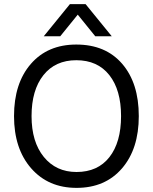

<svg xmlns="http://www.w3.org/2000/svg" viewBox="-20 -903 740 931"><path d="M653 -340Q653 -181 571.5 -86.5Q490 8 351 8Q214 8 131 -87Q48 -182 48 -340Q48 -499 129.5 -593Q211 -687 350 -687Q492 -687 572.5 -593.5Q653 -500 653 -340ZM133 -340Q133 -215 192.5 -142Q252 -69 351 -69Q454 -69 510.5 -141Q567 -213 567 -340Q567 -467 510 -539Q453 -611 350 -611Q248 -611 190.5 -538.5Q133 -466 133 -340ZM272 -727H192L319 -883H395L522 -727H442L357 -832Z"/></svg>

Font: Hind Siliguri
Style: Regular
Weight: 400
Designer: Jyotish Sonowal
Foundry: Indian Type Foundry
Version: Version 1.000;PS 1.0;hotconv 1.0.86;makeotf.lib2.5.63406; tt